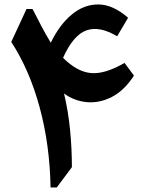

<svg xmlns="http://www.w3.org/2000/svg" viewBox="-20 -829 653 849"><path d="M546.4 -750.5 498 -668.5Q420.4 -715.3 362.1 -694.6Q303.7 -673.8 258.8 -573.2Q321.3 -511.2 382.6 -505.9Q443.8 -500.5 530.8 -550.8L572.3 -494.6Q529.3 -428.2 474.1 -400.1Q418.9 -372.1 363.3 -377.4Q307.6 -382.8 263.2 -415.5Q281.7 -337.4 289.8 -254.9Q297.9 -172.4 297.9 -89.8L231 0H203.6Q200.2 -189 155.3 -354.5Q110.4 -520 29.8 -643.6L97.2 -789.1H124Q145 -748 163.3 -712.9Q181.6 -677.7 204.6 -640.1Q242.7 -719.2 296.9 -764.4Q351.1 -809.6 415 -809.3Q479 -809.1 546.4 -750.5Z"/></svg>

Font: Pinar Bold
Style: Regular
Weight: 700
Designer: Amin Abedi
Version: Version 3.000